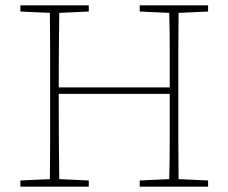

<svg xmlns="http://www.w3.org/2000/svg" viewBox="-20 -696 852 716"><path d="M501 -653V-676H756V-653L646 -648Q645 -578 645 -508.5Q645 -439 645 -370V-307Q645 -240 645 -169.5Q645 -99 646 -28L756 -23V0H501V-23L611 -28Q613 -99 613 -176Q613 -253 613 -346H199Q199 -246 199.5 -171Q200 -96 201 -28L311 -23V0H56V-23L166 -28Q167 -99 167 -169.5Q167 -240 167 -307V-370Q167 -439 167 -508.5Q167 -578 166 -648L56 -653V-676H311V-653L201 -648Q200 -578 199.5 -508.5Q199 -439 199 -370H613Q613 -444 613 -512.5Q613 -581 611 -648Z"/></svg>

Font: Source Serif 4 SmText ExtraLight
Style: Regular
Weight: 200
Designer: Frank Grießhammer
Foundry: Adobe
Version: Version 4.005;hotconv 1.1.0;makeotfexe 2.6.0